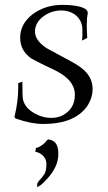

<svg xmlns="http://www.w3.org/2000/svg" viewBox="-20 -499 443 790"><path d="M156 11Q110 11 48 -10Q40 -13 40 -18V-20Q55 -82 55 -140V-157L72 -163Q72 -97 75 -88Q83 -56 118 -35Q153 -14 191 -14Q216 -14 235 -23Q288 -50 288 -108Q288 -131 279 -147Q262 -183 202 -212Q159 -232 136 -244Q113 -256 108 -259Q63 -291 63 -344Q63 -401 115 -441Q167 -479 237 -479Q295 -479 324 -466Q341 -459 341 -446V-443Q337 -426 337 -393Q337 -383 337.5 -370Q338 -357 339 -343L317 -332Q319 -338 319 -356V-379Q318 -417 287 -440Q263 -456 233 -456Q192 -456 159 -432Q124 -406 124 -369Q124 -333 170 -302Q175 -299 198 -286.5Q221 -274 264 -251Q322 -221 342 -192Q361 -166 361 -132Q361 -96 338 -61Q314 -28 274 -10Q228 11 156 11ZM133 271V260Q133 254 141 244Q154 231 162.5 217.5Q171 204 171 175Q171 157 158 143Q145 129 125 125L128 110Q143 107 162 91L172 80Q177 73 180 75Q220 79 220 133Q220 164 207 189.5Q194 215 177.5 233Q161 251 151 260Q144 265 133 271Z"/></svg>

Font: Gideon Roman
Style: Regular
Weight: 400
Designer: Robert E. Leuschke
Foundry: Robert E. Leuschke
Version: Version 2.010